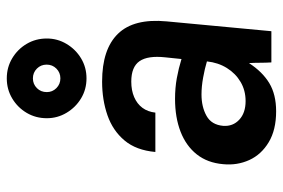

<svg xmlns="http://www.w3.org/2000/svg" viewBox="-154 -666 834 566"><g transform="rotate(-90 263.0 -383.0)"><path d="M218 14Q163 14 126.8 -7.8Q90.5 -29.5 74.2 -65.2Q58 -101 62 -142Q66 -188.5 91 -220Q116 -251.5 158 -267.8Q200 -284 254.5 -284Q286.5 -284 315.5 -278.8Q344.5 -273.5 372 -265L377 -313Q382.5 -364 365.8 -388.5Q349 -413 305.5 -413Q279.5 -413 259.8 -404.5Q240 -396 228.2 -380.2Q216.5 -364.5 214 -342H98Q103 -398.5 132 -433Q161 -467.5 206.2 -483.2Q251.5 -499 305.5 -499Q401 -499 446.5 -452.2Q492 -405.5 483 -309L454 0H362Q361 -16.5 361 -33Q361 -49.5 360 -66Q334.5 -26.5 301 -6.2Q267.5 14 218 14ZM248 -76Q279.5 -76 304.5 -90.8Q329.5 -105.5 345.5 -131.2Q361.5 -157 365 -190Q343.5 -196.5 317.2 -201.2Q291 -206 267.5 -206Q231 -206 204.5 -191.2Q178 -176.5 175 -142Q173 -113.5 193 -94.8Q213 -76 248 -76ZM315 -545Q282.5 -545 256 -561Q229.5 -577 213.5 -603.8Q197.5 -630.5 197.5 -662Q197.5 -694.5 213.2 -721.2Q229 -748 255.8 -764Q282.5 -780 315 -780Q347.5 -780 374.2 -764Q401 -748 416.8 -721.2Q432.5 -694.5 432.5 -662Q432.5 -630.5 416.5 -603.8Q400.5 -577 374 -561Q347.5 -545 315 -545ZM315 -622Q332 -622 343.8 -633.8Q355.5 -645.5 355.5 -662.5Q355.5 -679.5 343.8 -691.2Q332 -703 315 -703Q298 -703 286.2 -691.2Q274.5 -679.5 274.5 -662Q274.5 -645.5 286.2 -633.8Q298 -622 315 -622Z"/></g></svg>

Font: Karla
Style: Bold Italic
Weight: 700
Italic angle: -8°
Designer: Jonathan Pinhorn
Version: Version 2.004;gftools[0.9.33]